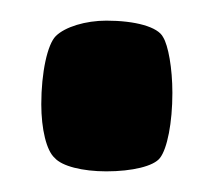

<svg xmlns="http://www.w3.org/2000/svg" viewBox="-20 -153 207 186"><path d="M83 13C108 13 129 8 135 0C142 -9 147 -34 147 -63C147 -87 143 -109 138 -117C133 -127 111 -133 83 -133C63 -133 43 -127 34 -118C26 -110 20 -83 20 -52C20 -28 25 -7 33 0C40 8 60 13 83 13Z"/></svg>

Font: Manosque
Style: Regular
Weight: 400
Designer: Ariel Martín Pérez
Foundry: Ariel Martín Pérez
Version: Version 1.005;hotconv 1.0.109;makeotfexe 2.5.65596